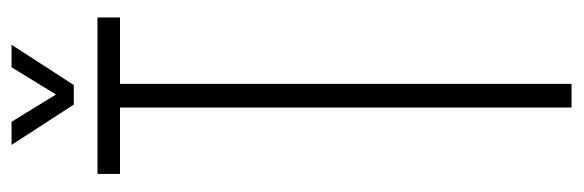

<svg xmlns="http://www.w3.org/2000/svg" viewBox="-350 -634 985 324"><g transform="rotate(-90 142.0 -472.5)"><path d="M122 0V-762H10V-800H274V-762H162V0ZM127 -840 59 -945H98L144 -870L190 -945H228L160 -840Z"/></g></svg>

Font: Big Shoulders Text SC Thin
Style: Regular
Weight: 100
Designer: Patric King
Foundry: XO Type Co
Version: Version 2.002